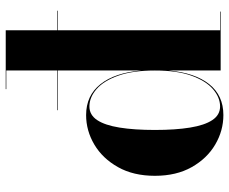

<svg xmlns="http://www.w3.org/2000/svg" viewBox="-85 -705 800 670"><g transform="rotate(-90 315.0 -370.0)"><path d="M265.5 -569V-571H612.5V-569ZM248.5 9.5Q194 9.5 145.5 -19Q97 -47.5 66.8 -101Q36.5 -154.5 36.5 -229.5Q36.5 -304.5 66.8 -358.2Q97 -412 145.5 -440.8Q194 -469.5 248.5 -469.5Q316.5 -469.5 356.2 -419.5Q396 -369.5 404 -277.5V-748H339V-750H544.5V-2H609.5V0H404V-181.5Q396 -90 356.5 -40.2Q317 9.5 248.5 9.5ZM278.5 -2Q310.5 -2 339.2 -27Q368 -52 386 -102.2Q404 -152.5 404 -229.5Q404 -306.5 386 -357.2Q368 -408 339.2 -433Q310.5 -458 278.5 -458Q249 -458 231 -431Q213 -404 204.8 -352.8Q196.5 -301.5 196.5 -229.5Q196.5 -157.5 204.8 -106.8Q213 -56 231 -29Q249 -2 278.5 -2Z"/></g></svg>

Font: Bodoni Moda 96pt
Style: Bold
Weight: 700
Version: Version 2.005